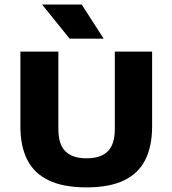

<svg xmlns="http://www.w3.org/2000/svg" viewBox="-20 -824 765 852"><path d="M364.5 7.5Q261.5 7.5 196.5 -23.5Q131.5 -54.5 101 -114.8Q70.5 -175 70.5 -263V-595H239V-251Q239 -184 270 -152.8Q301 -121.5 364 -121.5Q427.5 -121.5 458.5 -152.8Q489.5 -184 489.5 -251V-595H655V-263Q655 -175 624.8 -114.8Q594.5 -54.5 530 -23.5Q465.5 7.5 364.5 7.5ZM289 -652.5 166.5 -804H342.5L440 -652.5Z"/></svg>

Font: Encode Sans SC SemiExpanded
Style: Bold
Weight: 700
Width: 6
Designer: Multiple Designers
Foundry: Impallari Type
Version: Version 3.002